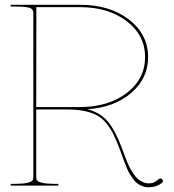

<svg xmlns="http://www.w3.org/2000/svg" viewBox="-20 -780 732 807"><path d="M24.9 0V-7.3H44.9Q77.1 -7.3 94.5 -11.5Q111.8 -15.6 116 -21Q120.1 -26.4 120.1 -35.2V-727.5Q120.1 -740.7 105.5 -746.6Q90.8 -752.4 44.9 -752.4H24.9V-759.8H317.4Q441.4 -759.8 522 -697.8Q602.5 -635.7 602.5 -540Q602.5 -450.2 531.2 -389.2Q460 -328.1 347.2 -320.8Q402.8 -306.6 434.6 -267.6Q466.3 -228.5 494.1 -152.8Q501 -134.3 504.4 -124.8Q507.8 -115.2 515.4 -97.4Q522.9 -79.6 528.6 -69.6Q534.2 -59.6 543.2 -46.4Q552.2 -33.2 561 -26.4Q569.8 -19.5 581.3 -14.4Q592.8 -9.3 605.5 -9.3Q618.7 -9.3 626.7 -13.2Q634.8 -17.1 647.5 -27.3Q650.9 -29.8 654.3 -29.8Q659.7 -29.8 662.6 -25.4Q665 -22 665 -19Q665 -14.2 660.6 -11.2Q636.7 7.3 603 7.3Q590.3 7.3 578.6 2.4Q566.9 -2.4 558.1 -8.5Q549.3 -14.6 540 -27.3Q530.8 -40 525.4 -48.6Q520 -57.1 512.7 -74.7Q505.4 -92.3 502.4 -100.1Q499.5 -107.9 492.7 -126.7Q485.8 -145.5 484.4 -149.9Q470.2 -188.5 457.5 -214.1Q444.8 -239.7 427.2 -261.5Q409.7 -283.2 387.5 -295.2Q365.2 -307.1 334.7 -313.5Q304.2 -319.8 262.7 -319.8H132.3V-35.2Q132.3 -26.4 136.5 -21Q140.6 -15.6 158 -11.5Q175.3 -7.3 207.5 -7.3H225.1V0ZM132.3 -330.1H262.7H315.9Q435.5 -330.1 512.7 -389.2Q589.8 -448.2 589.8 -540Q589.8 -631.8 512.7 -690.9Q435.5 -750 315.9 -750H132.8Z"/></svg>

Font: Znikomit
Style: Regular
Weight: 100
Designer: gluk
Foundry: gluk
Version: Version 0.53